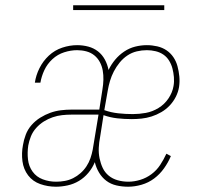

<svg xmlns="http://www.w3.org/2000/svg" viewBox="-20 -699 790 727"><path d="M192 8Q161 8 132.5 -2Q104 -12 86.5 -35Q69 -58 65 -88.5Q61 -119 67 -150Q70 -169 77.5 -189Q85 -209 99.5 -225.5Q114 -242 132.5 -253.5Q151 -265 170.5 -272Q190 -279 210.5 -281.5Q231 -284 251 -284H356L368 -361Q371 -379 371.5 -397Q372 -415 369 -432Q366 -449 358 -464Q350 -479 337 -489.5Q324 -500 307 -504.5Q290 -509 272 -509Q248 -509 223 -501Q198 -493 178.5 -475Q159 -457 148 -433.5Q137 -410 133 -386H112Q116 -414 129.5 -441Q143 -468 165 -488.5Q187 -509 215.5 -518.5Q244 -528 272 -528Q294 -528 314.5 -522.5Q335 -517 351 -504.5Q367 -492 377 -473.5Q387 -455 391 -434Q401 -455 416 -473Q431 -491 450.5 -504Q470 -517 492 -522.5Q514 -528 536 -528Q556 -528 575.5 -523.5Q595 -519 610.5 -508.5Q626 -498 636.5 -482.5Q647 -467 652 -448.5Q657 -430 659 -410Q661 -390 658 -370Q655 -351 646 -333Q637 -315 623 -300Q609 -285 591 -274.5Q573 -264 554 -258Q535 -252 516 -250Q497 -248 479 -248Q451 -248 424 -251Q397 -254 372 -263L359 -180Q355 -160 354 -139.5Q353 -119 357 -99.5Q361 -80 369 -63Q377 -46 391.5 -34Q406 -22 425.5 -16.5Q445 -11 466 -11Q488 -11 511 -18Q534 -25 553.5 -39.5Q573 -54 586.5 -74.5Q600 -95 610 -117L627 -108Q617 -84 601 -61.5Q585 -39 563.5 -23Q542 -7 516 0.5Q490 8 465 8Q442 8 420.5 3Q399 -2 382.5 -14.5Q366 -27 355 -45.5Q344 -64 339 -85Q330 -63 314.5 -44.5Q299 -26 279 -14Q259 -2 236 3Q213 8 192 8ZM483 -267Q507 -267 532 -271.5Q557 -276 580 -290Q603 -304 618 -326.5Q633 -349 637 -373Q640 -390 638.5 -407Q637 -424 633 -439.5Q629 -455 620.5 -469Q612 -483 599 -492Q586 -501 569.5 -505Q553 -509 536 -509Q517 -509 498 -504.5Q479 -500 462.5 -489Q446 -478 433 -462Q420 -446 411 -428.5Q402 -411 396.5 -392.5Q391 -374 388 -356L375 -282Q400 -273 427.5 -270Q455 -267 483 -267ZM193 -11Q209 -11 225.5 -14Q242 -17 257 -24.5Q272 -32 285 -43.5Q298 -55 307.5 -69.5Q317 -84 322.5 -100Q328 -116 331 -132L353 -265H251Q233 -265 215 -263Q197 -261 179.5 -255Q162 -249 146 -239Q130 -229 117 -214.5Q104 -200 97 -182.5Q90 -165 87 -148Q83 -121 86 -95Q89 -69 103.5 -49Q118 -29 142 -20Q166 -11 192 -11ZM602 -661H257V-679H602Z"/></svg>

Font: Iosevka Etoile Thin
Style: Italic
Weight: 100
Italic angle: -9°
Designer: Belleve Invis
Foundry: Belleve Invis
Version: Version 22.1.2; ttfautohint (v1.8.4)